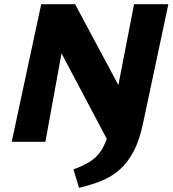

<svg xmlns="http://www.w3.org/2000/svg" viewBox="-20 -678 825 918"><path d="M498 0 212 -540 241 -658H339L604 -163ZM36 0 177 -658H317L197 0ZM358 220 331 132Q369 118 398 102Q427 86 448 62.5Q469 39 484.5 2Q500 -35 511 -91L621 -658H785L664 -89Q647 -8 619 45.5Q591 99 553 132.5Q515 166 466.5 186Q418 206 358 220Z"/></svg>

Font: Ysabeau Infant Black
Style: Italic
Weight: 900
Italic angle: -12°
Designer: Christian Thalmann (Catharsis Fonts)
Version: Version 2.001;gftools[0.9.30]; featfreeze: ss01,ss02,lnum